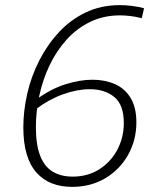

<svg xmlns="http://www.w3.org/2000/svg" viewBox="-20 -722 611 749"><path d="M120 -296 122 -334Q178 -375 234.5 -393Q291 -411 341 -411Q389 -411 428 -394Q467 -377 489.5 -340Q512 -303 512 -245Q512 -175 479.5 -117.5Q447 -60 390.5 -26.5Q334 7 261 7Q218 7 183 -6.5Q148 -20 122.5 -48.5Q97 -77 84 -121Q71 -165 71 -225Q71 -290 86.5 -357.5Q102 -425 133.5 -486.5Q165 -548 210 -596.5Q255 -645 314.5 -673.5Q374 -702 448 -702Q494 -702 542 -690L533 -651Q510 -657 488.5 -659.5Q467 -662 448 -662Q384 -662 331.5 -636.5Q279 -611 239.5 -567Q200 -523 173.5 -467.5Q147 -412 133.5 -349.5Q120 -287 120 -226Q120 -158 136.5 -115Q153 -72 185.5 -52.5Q218 -33 263 -33Q323 -33 368 -62Q413 -91 438 -138.5Q463 -186 463 -242Q463 -313 426 -343.5Q389 -374 330 -374Q281 -374 225.5 -354Q170 -334 120 -296Z"/></svg>

Font: Bitter Thin Light
Style: Italic
Weight: 300
Italic angle: -9°
Version: Version 2.002